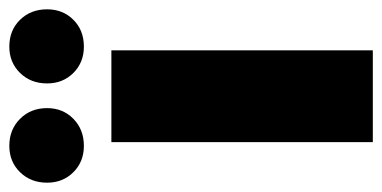

<svg xmlns="http://www.w3.org/2000/svg" viewBox="-236 -596 820 412"><g transform="rotate(-90 174.0 -390.0)"><path d="M75 -561H272V0H75ZM67 -620Q33 -620 10.5 -642.5Q-12 -665 -12 -699Q-12 -734 10.5 -757Q33 -780 67 -780Q102 -780 125 -757Q148 -734 148 -699Q148 -665 125 -642.5Q102 -620 67 -620ZM280 -620Q246 -620 223.5 -642.5Q201 -665 201 -699Q201 -734 223.5 -757Q246 -780 280 -780Q315 -780 337.5 -757Q360 -734 360 -699Q360 -665 337.5 -642.5Q315 -620 280 -620Z"/></g></svg>

Font: SVN-Poppins ExtraBold
Style: Regular
Weight: 800
Designer: Ninad Kale (Devanagari), Jonny Pinhorn (Latin)
Foundry: Indian Type Foundry
Version: Version 3.002 2017; ttfautohint (v1.8.3)